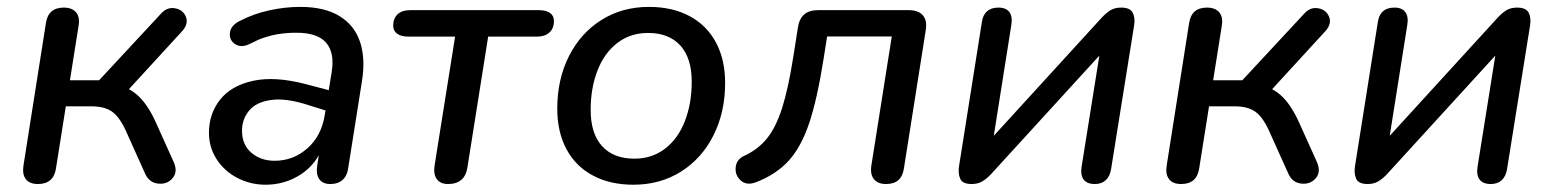

<svg xmlns="http://www.w3.org/2000/svg" viewBox="-20 -516 4417 546"><path d="M46.7 -44.9 110.6 -450.6Q117.3 -494.4 161.2 -494.4Q184.9 -494.4 196.2 -481Q207.5 -467.6 203.6 -443.4L178.9 -287.8H261.9L438.2 -477.6Q455.4 -496.6 478 -492.4Q500.6 -488.3 508.6 -468.2Q516.6 -448.2 498.2 -427.6L333.9 -248.5L303.1 -274.9Q340.9 -271.6 369.9 -246.3Q399 -221 422.6 -169.2L474 -55.2Q486.2 -27.5 470.8 -9.3Q455.3 8.9 429.7 6.1Q404.1 3.4 392.8 -22L336.9 -146.2Q318.9 -184.8 297.6 -199.2Q276.3 -213.6 240.7 -213.6H167.2L139.1 -36.6Q132.3 7.3 87.9 7.3Q64.1 7.3 53.5 -6.5Q42.9 -20.2 46.7 -44.9Z M574.2 -138.4Q574.2 -192 605.5 -232.1Q636.9 -272.3 699 -286Q761.2 -299.8 849.2 -276.9L929.6 -255.7L920.9 -197.1L859 -216.5Q794.8 -237.6 751.8 -231.8Q708.8 -226.1 688.5 -201.5Q668.2 -177 668.2 -144.1Q668.2 -104.2 695 -81.5Q721.7 -58.8 760.8 -58.8Q814 -58.8 854.1 -94.2Q894.2 -129.5 903.7 -189.7L923.1 -310.6Q932.2 -365.5 907.7 -394.2Q883.2 -422.9 823 -422.9Q793.8 -422.9 767.8 -418.4Q741.8 -413.8 716.4 -403.7Q705.9 -398.8 689.4 -390.8Q665.8 -379.3 648.5 -390.7Q631.2 -402.1 633.9 -423.4Q636.6 -444.6 663.8 -457.4Q701.5 -476.9 745.9 -486.6Q790.3 -496.4 833.8 -496.4Q903.1 -496.4 945.7 -470.1Q988.3 -443.9 1003.9 -396.7Q1019.5 -349.5 1009.5 -286.3L970.4 -39.4Q967.5 -16.3 954.3 -4.5Q941.1 7.3 919.2 7.3Q897.9 7.3 888.1 -6.3Q878.2 -19.9 882.1 -45.3L894 -121L902.1 -108.5Q881.9 -50.4 836.3 -20.6Q790.7 9.3 735.3 9.3Q692.4 9.3 655.1 -10Q617.9 -29.3 596.1 -63.1Q574.2 -97 574.2 -138.4Z M1216.2 -47.4 1274.2 -411.9H1141Q1120.4 -411.9 1109.3 -420.2Q1098.1 -428.4 1098.1 -443Q1098.1 -463.6 1110.7 -475.4Q1123.3 -487.1 1145.6 -487.1H1512.4Q1533 -487.1 1544.2 -479.1Q1555.3 -471 1555.3 -456.5Q1555.3 -435.2 1542.4 -423.6Q1529.5 -411.9 1507.3 -411.9H1368.2L1309.2 -39.7Q1305.7 -16.5 1291.9 -4.6Q1278.1 7.3 1253.9 7.3Q1232 7.3 1221.9 -7.1Q1211.7 -21.4 1216.2 -47.4Z M1564.7 -206.9Q1564.7 -290.3 1597.9 -356.2Q1631.1 -422 1690.3 -459.2Q1749.5 -496.4 1825.5 -496.4Q1892 -496.4 1941.1 -470.1Q1990.1 -443.9 2016.1 -395Q2042.1 -346.1 2042.1 -280.2Q2042.1 -196.9 2008.9 -131Q1975.7 -65.1 1916.5 -27.9Q1857.3 9.3 1781.3 9.3Q1714.8 9.3 1665.8 -17Q1616.7 -43.3 1590.7 -92.1Q1564.7 -141 1564.7 -206.9ZM1947.1 -283.5Q1947.1 -351.1 1914.6 -386.7Q1882.1 -422.3 1822.9 -422.3Q1772.2 -422.3 1735.2 -393.6Q1698.2 -365 1679 -315.1Q1659.7 -265.2 1659.7 -203.6Q1659.7 -136 1692.2 -100.4Q1724.7 -64.8 1783.9 -64.8Q1834.6 -64.8 1871.6 -93.5Q1908.6 -122.2 1927.8 -172Q1947.1 -221.9 1947.1 -283.5Z M2458 -45.6 2516 -412.3H2332.1L2322.1 -348.8Q2304 -234.1 2281.1 -165.8Q2258.2 -97.6 2222.5 -58.6Q2186.7 -19.5 2129.4 2.4Q2103.7 12.1 2086.8 -2.5Q2070 -17.2 2072.1 -40.1Q2074.1 -63 2097.2 -73.3Q2136 -91.2 2161.3 -122.6Q2186.6 -153.9 2204.2 -209Q2221.7 -264 2236 -354.8L2249.2 -438.4Q2256.6 -487.1 2305.7 -487.1H2564.5Q2591.9 -487.1 2604.5 -472.3Q2617.1 -457.5 2612.6 -430.1L2550.3 -35.9Q2543.6 7.3 2499.8 7.3Q2476 7.3 2465 -6.8Q2454.1 -20.8 2458 -45.6Z M2707.4 -44.3 2772.2 -453.1Q2775.1 -473.7 2787 -484.1Q2799 -494.4 2819.3 -494.4Q2841.2 -494.4 2850.5 -481.5Q2859.8 -468.6 2856 -445.3L2800.1 -92.1H2771.6L3113.2 -466Q3125.5 -479.2 3137.7 -486.8Q3150 -494.4 3168.4 -494.4Q3193.7 -494.4 3201.1 -479.9Q3208.6 -465.3 3205.1 -443.4L3139.6 -34.7Q3136.1 -14 3124.3 -3.4Q3112.6 7.3 3093.5 7.3Q3071 7.3 3061.5 -5.6Q3052 -18.5 3055.9 -42.4L3112.3 -395.6H3140.8L2799.2 -21.8Q2787 -8.5 2774.1 -0.6Q2761.2 7.3 2743.2 7.3Q2716.9 7.3 2710.4 -8.2Q2703.9 -23.7 2707.4 -44.3Z M3297.7 -44.9 3361.6 -450.6Q3368.3 -494.4 3412.2 -494.4Q3435.9 -494.4 3447.2 -481Q3458.5 -467.6 3454.6 -443.4L3429.9 -287.8H3512.9L3689.2 -477.6Q3706.4 -496.6 3729 -492.4Q3751.6 -488.3 3759.6 -468.2Q3767.6 -448.2 3749.2 -427.6L3584.9 -248.5L3554.1 -274.9Q3591.9 -271.6 3620.9 -246.3Q3650 -221 3673.6 -169.2L3725 -55.2Q3737.2 -27.5 3721.8 -9.3Q3706.3 8.9 3680.7 6.1Q3655.1 3.4 3643.8 -22L3587.9 -146.2Q3569.9 -184.8 3548.6 -199.2Q3527.3 -213.6 3491.7 -213.6H3418.2L3390.1 -36.6Q3383.3 7.3 3338.9 7.3Q3315.1 7.3 3304.5 -6.5Q3293.9 -20.2 3297.7 -44.9Z M3833.4 -44.3 3898.2 -453.1Q3901.1 -473.7 3913 -484.1Q3925 -494.4 3945.3 -494.4Q3967.2 -494.4 3976.5 -481.5Q3985.8 -468.6 3982 -445.3L3926.1 -92.1H3897.6L4239.2 -466Q4251.5 -479.2 4263.7 -486.8Q4276 -494.4 4294.4 -494.4Q4319.7 -494.4 4327.1 -479.9Q4334.6 -465.3 4331.1 -443.4L4265.6 -34.7Q4262.1 -14 4250.3 -3.4Q4238.6 7.3 4219.5 7.3Q4197 7.3 4187.5 -5.6Q4178 -18.5 4181.9 -42.4L4238.3 -395.6H4266.8L3925.2 -21.8Q3913 -8.5 3900.1 -0.6Q3887.2 7.3 3869.2 7.3Q3842.9 7.3 3836.4 -8.2Q3829.9 -23.7 3833.4 -44.3Z"/></svg>

Font: SN Pro Thin
Style: Italic
Weight: 200
Italic angle: -9°
Designer: Tobias Whetton
Foundry: Supernotes
Version: Version 1.003;Glyphs 3.3 (3324)